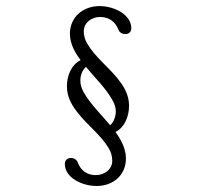

<svg xmlns="http://www.w3.org/2000/svg" viewBox="-20 -601 645 629"><path d="M261.7 -381.8C291.5 -345.2 325.7 -313.5 348.1 -273.4C355.5 -260.7 359.4 -248.5 359.4 -236.3C359.4 -220.2 353 -200.7 340.8 -190.9C311 -226.6 276.4 -259.3 253.9 -299.3C247.1 -311.5 243.2 -324.7 243.2 -336.9C243.2 -352.5 249 -371.6 261.7 -381.8ZM209 -490.7C209 -455.6 227.5 -426.3 244.1 -403.8C214.8 -390.1 199.2 -354.5 199.2 -317.9C199.2 -279.3 219.2 -250.5 238.3 -227.1C269 -189 311.5 -157.2 336.9 -114.3C344.2 -101.6 347.7 -88.4 347.7 -74.2C347.7 -46.4 322.8 -27.3 293.5 -27.3C263.7 -27.3 244.1 -43.9 234.9 -68.4C231.4 -77.6 223.1 -83.5 212.4 -83.5C200.7 -83.5 192.4 -75.7 192.4 -64C192.4 -19 248.5 8.3 296.4 8.3C352.1 8.3 392.6 -28.3 392.6 -82C392.6 -116.2 374 -146.5 358.4 -168.9C387.2 -182.6 402.8 -218.3 402.8 -254.9C402.8 -293.5 382.8 -321.8 364.3 -345.2C333 -383.3 290.5 -415.5 265.6 -458.5C258.3 -470.7 254.4 -484.4 254.4 -498C254.4 -526.4 279.3 -545.4 308.1 -545.4C337.9 -545.4 358.4 -528.8 367.7 -504.4C370.6 -495.6 379.4 -489.3 390.6 -489.3C401.9 -489.3 410.2 -496.6 410.2 -508.3C410.2 -553.2 354 -581.1 306.2 -581.1C250.5 -581.1 209 -543.5 209 -490.7Z"/></svg>

Font: Cutive Mono
Style: Regular
Weight: 400
Monospace: yes
Designer: Vernon Adams
Foundry: Vernon Adams
Version: Version 1.002